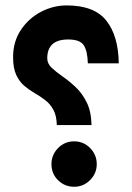

<svg xmlns="http://www.w3.org/2000/svg" viewBox="-20 -697 491 716"><path d="M28.8 -483.9Q28.8 -542 57.9 -585.4Q86.9 -628.9 132.6 -652.8Q178.2 -676.8 229 -676.8Q331.5 -676.8 376.5 -620.1Q421.4 -563.5 422.9 -460.9H307.6Q306.2 -507.8 292 -528.8Q277.8 -549.8 234.4 -549.8Q156.2 -549.8 156.2 -479.5Q156.2 -460 172.6 -444.3Q189 -428.7 213.4 -411.9Q237.8 -395 262.2 -372.1Q286.6 -349.1 303.5 -314.9Q320.3 -280.8 321.3 -230.5H191.9Q190.9 -266.1 179 -287.8Q167 -309.6 148.4 -323.7Q129.9 -337.9 109.1 -349.9Q88.4 -361.8 70.1 -377.4Q51.8 -393.1 40.3 -418.2Q28.8 -443.4 28.8 -483.9ZM171.9 -85Q171.9 -119.6 196.5 -144.8Q221.2 -169.9 256.3 -169.9Q291.5 -169.9 316.2 -144.8Q340.8 -119.6 340.8 -85Q340.8 -50.3 315.9 -25.4Q291 -0.5 256.3 -0.5Q221.7 -0.5 196.8 -24.7Q171.9 -48.8 171.9 -85Z"/></svg>

Font: Vazir FD-WOL
Style: Bold-FD-WOL
Weight: 700
Designer: Saber Rastikerdar
Foundry: Saber Rastikerdar
Version: Version 30.1.0